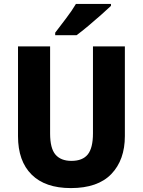

<svg xmlns="http://www.w3.org/2000/svg" viewBox="-20 -951 730 981"><path d="M618 -256Q618 -134 549 -62Q480 10 342 10Q211 10 141.5 -59Q72 -128 72 -255V-714H236V-269Q236 -193 263.5 -161Q291 -129 345 -129Q402 -129 428.5 -162Q455 -195 455 -270V-714H618ZM547 -921Q528 -903 496.5 -875Q465 -847 431 -818.5Q397 -790 371 -771H262V-784Q287 -817 317.5 -857Q348 -897 368 -931H547Z"/></svg>

Font: Noto Sans Armenian SemiCondensed ExtraBold
Style: Regular
Weight: 800
Width: 4
Designer: Monotype Design Team
Foundry: Monotype Imaging Inc.
Version: Version 2.008; ttfautohint (v1.8.4.7-5d5b)